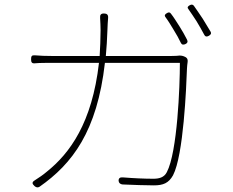

<svg xmlns="http://www.w3.org/2000/svg" viewBox="-20 -809 1020 840"><path d="M765 -694C752 -714 740 -734 728 -749C723 -756 718 -756 711 -752C702 -747 698 -742 704 -734C716 -718 728 -698 740 -678C752 -659 763 -639 771 -622C775 -613 782 -612 791 -616C800 -620 803 -627 798 -636C789 -654 777 -675 765 -694ZM867 -727C853 -747 840 -768 828 -784C823 -790 817 -790 810 -786C801 -781 798 -776 805 -768C816 -753 828 -734 840 -716C852 -696 863 -677 873 -658C877 -649 884 -647 893 -652C902 -657 906 -662 901 -671C891 -688 879 -708 867 -727ZM584 -564H443C446 -600 449 -638 450 -678C451 -695 451 -714 453 -731C454 -744 448 -750 435 -750C421 -750 417 -744 418 -730C419 -712 420 -694 420 -677C420 -637 418 -599 416 -564H212C181 -564 155 -565 132 -567C119 -568 116 -563 116 -550C116 -537 119 -531 132 -532C155 -534 178 -534 213 -534H413C383 -271 285 -138 185 -58C171 -46 150 -31 132 -20C119 -12 120 -5 131 5C138 11 145 13 153 8C296 -92 405 -234 439 -534H603H767C767 -430 756 -144 710 -56C698 -32 675 -27 651 -27C612 -27 566 -29 517 -33C505 -34 498 -29 499 -17C500 -8 507 -3 516 -2C565 0 615 2 653 2C694 2 718 -8 737 -42C783 -130 795 -426 798 -509C799 -519 799 -528 801 -539C802 -549 799 -555 792 -559L788 -561C780 -565 771 -566 767 -566C758 -565 746 -564 726 -564Z"/></svg>

Font: GenSenRounded2 TW EL
Style: Regular
Weight: 250
Version: Version 2.100;PS 2.1;hotconv 16.6.51;makeotf.lib2.5.65220 DE